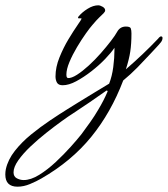

<svg xmlns="http://www.w3.org/2000/svg" viewBox="-166 -320 632 723"><path d="M-100 383Q-146 383 -146 337Q-146 332 -145.5 327Q-145 322 -144 317Q-136 281 -110 248Q-84 215 -49 186.5Q-14 158 22.5 133.5Q59 109 88 91Q105 80 131.5 64Q158 48 188 29.5Q218 11 245 -5Q256 -33 260.5 -67.5Q265 -102 265 -132V-140Q253 -122 230 -98Q207 -74 178 -51.5Q149 -29 121 -14Q93 1 70 1Q54 1 48.5 -9Q43 -19 43 -32Q43 -67 58 -104Q73 -141 92 -172.5Q111 -204 126 -225.5Q141 -247 141 -250Q141 -251 139 -251Q135 -251 130.5 -251Q126 -251 129 -257Q143 -274 164 -287Q185 -300 204 -300Q211 -300 220.5 -294.5Q230 -289 230 -281Q230 -276 224 -270Q217 -263 207.5 -254Q198 -245 182 -226Q173 -216 157 -193.5Q141 -171 124 -142.5Q107 -114 95.5 -86.5Q84 -59 84 -39Q84 -36 84.5 -32.5Q85 -29 89 -26Q103 -25 124 -38.5Q145 -52 168.5 -73.5Q192 -95 213.5 -119.5Q235 -144 251.5 -165.5Q268 -187 275 -200Q286 -220 308 -220Q324 -220 326.5 -213Q329 -206 329 -194Q329 -155 324.5 -125.5Q320 -96 308 -59Q372 -114 430 -175Q431 -177 434.5 -180Q438 -183 440 -183Q446 -183 446 -177Q446 -169 440 -161Q431 -150 420.5 -139Q410 -128 400 -117Q376 -91 351 -65.5Q326 -40 298 -17Q252 104 177.5 195.5Q103 287 -10 352Q-29 363 -53 373Q-77 383 -100 383ZM-77 358Q-50 358 -18.5 338.5Q13 319 44 290Q75 261 100.5 232.5Q126 204 141 185Q158 162 174 139.5Q190 117 204 93Q225 58 239 25Q240 22 237.5 21.5Q235 21 235 21Q204 43 172.5 64.5Q141 86 109 107Q93 117 66 136.5Q39 156 8 180.5Q-23 205 -51 231.5Q-79 258 -97 283.5Q-115 309 -115 329Q-115 345 -102.5 351.5Q-90 358 -77 358Z"/></svg>

Font: Hurricane
Style: Regular
Weight: 400
Designer: Robert E. Leuschke
Foundry: Robert E. Leuschke
Version: Version 1.010; ttfautohint (v1.8.3)